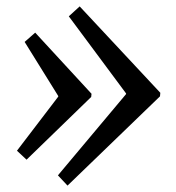

<svg xmlns="http://www.w3.org/2000/svg" viewBox="-20 -570 551 600"><path d="M229 -550 481 -280 480 -269 191 10 161 -22 374 -276V-278L195 -519ZM90 -468 266 -277 265 -267 63 -71 33 -99 162 -268V-270L57 -439Z"/></svg>

Font: Lora Medium
Style: Italic
Weight: 500
Italic angle: -3°
Designer: Olga Karpushina, Alexei Vanyashin (Cyrillic)
Foundry: Cyreal
Version: Version 3.004